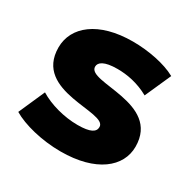

<svg xmlns="http://www.w3.org/2000/svg" viewBox="-130 -680 817 818"><g transform="rotate(30 278.5 -271.0)"><path d="M266 9C440 9 533 -69 533 -168C533 -384 213 -301 213 -378C213 -399 236 -417 301 -417C349 -417 403 -407 457 -377L514 -505C460 -535 376 -551 300 -551C131 -551 37 -473 37 -371C37 -154 358 -238 358 -164C358 -140 336 -125 272 -125C206 -125 133 -145 83 -176L26 -47C79 -15 173 9 266 9Z"/></g></svg>

Font: Montserrat-Alt1 ExtBd
Style: Regular
Weight: 800
Designer: Differentunic
Foundry: Differentunic
Version: Version 7.222